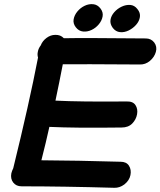

<svg xmlns="http://www.w3.org/2000/svg" viewBox="-20 -894 764 914"><path d="M524 0Q549 1 572 -16Q596 -35 601 -60.5Q606 -86 594 -105Q582 -124 554 -124Q347 -130 177 -131Q199 -217 215 -290Q338 -284 559 -287Q591 -287 609.5 -306Q628 -325 632.5 -350Q637 -375 625 -393.5Q613 -412 583 -411Q361 -409 244 -415Q262 -500 279 -588Q361 -589 645 -587Q672 -586 693.5 -604Q715 -622 722 -647Q729 -672 714 -692Q699 -711 674 -711Q374 -714 284 -712Q268 -729 243 -728Q221 -728 201.5 -713.5Q182 -699 174 -678Q163 -664 160 -647Q157 -633 161 -620Q119 -402 43 -93Q37 -81 34 -69Q29 -43 43 -25Q57 -7 83 -7Q279 -7 524 0ZM458 -854Q444 -872 423.5 -874Q403 -876 383 -866.5Q363 -857 348.5 -839.5Q334 -822 330.5 -802Q327 -782 341 -764Q355 -746 375.5 -744Q396 -742 416 -751.5Q436 -761 450.5 -778.5Q465 -796 468.5 -816Q472 -836 458 -854ZM634 -851Q620 -869 600 -870.5Q580 -872 559.5 -862.5Q539 -853 524 -836Q509 -819 506 -799.5Q503 -780 517 -761Q531 -743 551.5 -741Q572 -739 592.5 -749Q613 -759 628 -776Q643 -793 646 -813Q649 -833 634 -851Z"/></svg>

Font: Balsamiq Sans
Style: Bold Italic
Weight: 700
Italic angle: -12°
Designer: Michael Angeles
Foundry: Balsamiq SRL
Version: Version 1.020; ttfautohint (v1.8.4.7-5d5b);gftools[0.9.26]